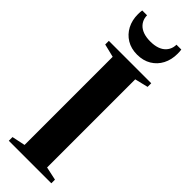

<svg xmlns="http://www.w3.org/2000/svg" viewBox="-321 -995 1009 1009"><g transform="rotate(45 183.5 -490.0)"><path d="M99.5 -43V-698L26 -716V-743H341V-716L267 -698V-43L341.5 -27V0H25.5V-27.5ZM182 -796.5Q137.5 -796.5 104.5 -816.5Q71.5 -836.5 53.2 -871.2Q35 -906 35 -950Q35 -960 35.5 -966.5Q36 -973 37 -980H73Q73 -975.5 73.5 -970.2Q74 -965 75.5 -959Q80.5 -939.5 94.2 -924.8Q108 -910 130.2 -902.2Q152.5 -894.5 182 -894.5Q212 -894.5 234.2 -902.2Q256.5 -910 270.2 -924.8Q284 -939.5 289 -959Q290.5 -965 291 -970.2Q291.5 -975.5 291.5 -980H327.5Q328.5 -973 329 -966.8Q329.5 -960.5 329.5 -950Q329.5 -906 311.5 -871.2Q293.5 -836.5 260.2 -816.5Q227 -796.5 182 -796.5Z"/></g></svg>

Font: Merriweather 120pt ExtraBold
Style: Regular
Weight: 800
Version: Version 2.100